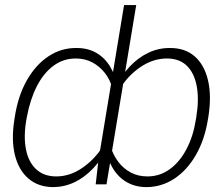

<svg xmlns="http://www.w3.org/2000/svg" viewBox="-20 -748 905 779"><path d="M825.2 -272.9 823.2 -261.2Q810.1 -180.7 774.7 -119.1Q739.3 -57.6 687.7 -23.4Q636.2 10.7 574.7 11.2Q540.5 11.2 512.7 0Q484.9 -11.2 463.6 -32.2Q442.4 -53.2 428.2 -83.3Q414.1 -113.3 407.2 -151.4L447.3 -391.6Q472.2 -441.9 506.6 -478.3Q541 -514.6 582.5 -534.2Q624 -553.7 669.4 -553.2Q731 -553.7 770.3 -519Q809.6 -484.4 824.2 -421.1Q838.9 -357.9 825.2 -272.9ZM774.4 -261.2 776.4 -272.9Q788.1 -344.2 778.3 -397.7Q768.6 -451.2 738.3 -481Q708 -510.7 657.2 -510.7Q601.6 -510.7 550.8 -476.6Q500 -442.4 467.8 -389.6L428.7 -153.3Q439.5 -118.2 460.4 -90.8Q481.4 -63.5 511 -47.9Q540.5 -32.2 578.1 -32.2Q628.4 -32.2 668.7 -61.5Q709 -90.8 736.3 -142.3Q763.7 -193.8 774.4 -261.2ZM379.4 -98.1 483.4 -727.5H532.7L412.1 0H368.2ZM38.1 -261.2 40 -273.4Q53.2 -359.4 88.9 -422.1Q124.5 -484.9 176.3 -519.3Q228 -553.7 289.1 -553.2Q335 -553.7 369.6 -534.2Q404.3 -514.6 426.5 -478.3Q448.7 -441.9 457 -391.6L417.5 -151.4Q392.1 -100.6 357.7 -64.5Q323.2 -28.3 282.5 -8.8Q241.7 10.7 195.8 11.2Q135.3 10.7 95.5 -23.4Q55.7 -57.6 40.5 -118.9Q25.4 -180.2 38.1 -261.2ZM88.9 -272.9 86.9 -261.7Q75.2 -194.8 85.2 -142.8Q95.2 -90.8 126.5 -61.5Q157.7 -32.2 208.5 -32.2Q263.2 -32.2 313 -66.2Q362.8 -100.1 397 -153.3L436 -389.6Q426.8 -424.8 405.5 -451.9Q384.3 -479 354.5 -494.9Q324.7 -510.7 287.6 -510.7Q236.3 -510.7 196.3 -480.7Q156.2 -450.7 129.2 -397.5Q102.1 -344.2 88.9 -272.9Z"/></svg>

Font: Inter 16pt ExtraLight
Style: Italic
Weight: 250
Italic angle: -9.3988°
Version: Version 4.001;git-66647c0bb